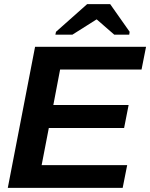

<svg xmlns="http://www.w3.org/2000/svg" viewBox="-20 -916 732 936"><path d="M578 0H18L151 -688H692L670 -577H273L240 -404H607L585 -292H218L183 -111H600ZM517 -896 612 -761 610 -747H537L452 -821H450L333 -747H250L253 -761L405 -896Z"/></svg>

Font: Libra Sans
Style: Bold Italic
Weight: 700
Italic angle: -12°
Foundry: Context Ltd
Version: Version 1.002